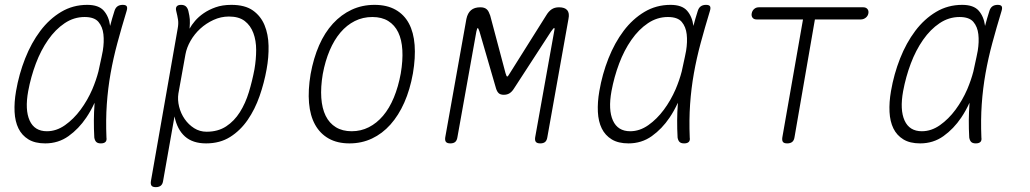

<svg xmlns="http://www.w3.org/2000/svg" viewBox="-20 -580 4240 790"><path d="M166 10Q124 10 97 -6.5Q70 -23 56 -51.5Q42 -80 40 -119.5Q38 -159 46 -205Q58 -275 83.5 -339.5Q109 -404 146 -453Q183 -502 231.5 -531Q280 -560 339 -560Q386 -560 407 -536Q428 -512 433 -474V-473Q441 -504 451 -535Q455 -548 463.5 -554Q472 -560 485 -560Q498 -560 501.5 -554Q505 -548 501 -535Q480 -466 463 -403Q446 -340 435 -278Q424 -216 419.5 -151.5Q415 -87 418 -14Q420 -2 414 4Q408 10 395 10Q382 10 376 4Q370 -2 368 -14Q364 -87 369 -152V-157Q354 -124 335 -96Q304 -50 262 -20Q220 10 166 10ZM173 -40Q212 -40 247.5 -65Q283 -90 311.5 -128.5Q340 -167 360 -213Q376 -251 385 -286Q391 -316 398 -346Q400 -358 403 -371Q409 -408 405.5 -439Q402 -470 385 -490Q368 -510 328 -510Q284 -510 246 -484.5Q208 -459 178 -416Q148 -373 127.5 -318.5Q107 -264 96 -205Q82 -128 102 -84Q122 -40 173 -40Z M760 -462Q768 -477 782.5 -494Q797 -511 818 -525.5Q839 -540 867 -550Q895 -560 932 -560Q988 -560 1020.5 -537Q1053 -514 1068.5 -476.5Q1084 -439 1085 -391.5Q1086 -344 1077 -295Q1067 -239 1048 -184.5Q1029 -130 999 -86.5Q969 -43 927 -16.5Q885 10 828 10Q773 10 741 -18.5Q709 -47 698 -101L651 165Q649 178 641.5 184Q634 190 621 190Q608 190 603.5 184Q599 178 601 165L711 -462Q715 -483 712.5 -499Q710 -515 705 -535Q702 -547 707 -553.5Q712 -560 725 -560Q738 -560 745 -553.5Q752 -547 755 -535Q760 -514 761 -500.5Q762 -487 760 -462ZM922 -512Q889 -512 858.5 -498Q828 -484 804 -462Q780 -440 764 -412Q748 -384 743 -356L714 -195Q710 -169 717 -141Q724 -113 740 -90Q756 -67 779 -52.5Q802 -38 830 -38Q877 -38 910.5 -60Q944 -82 967 -118.5Q990 -155 1004 -201Q1018 -247 1027 -295Q1034 -336 1034 -374.5Q1034 -413 1022.5 -444Q1011 -475 987 -493.5Q963 -512 922 -512Z M1418 10Q1368 10 1332.5 -10Q1297 -30 1276.5 -67Q1256 -104 1251.5 -156.5Q1247 -209 1258 -275Q1270 -341 1293 -393.5Q1316 -446 1350 -483Q1384 -520 1427 -540Q1470 -560 1521 -560Q1572 -560 1607.5 -540Q1643 -520 1662.5 -483.5Q1682 -447 1686 -395Q1690 -343 1679 -278Q1667 -211 1643.5 -158Q1620 -105 1586.5 -67.5Q1553 -30 1510.5 -10Q1468 10 1418 10ZM1427 -40Q1465 -40 1497.5 -56.5Q1530 -73 1556 -103.5Q1582 -134 1600.5 -178.5Q1619 -223 1629 -278Q1638 -331 1635.5 -374Q1633 -417 1618.5 -447Q1604 -477 1577.5 -493.5Q1551 -510 1512 -510Q1473 -510 1440 -493.5Q1407 -477 1381 -446.5Q1355 -416 1336.5 -372.5Q1318 -329 1308 -275Q1299 -221 1302 -177.5Q1305 -134 1320 -103.5Q1335 -73 1362 -56.5Q1389 -40 1427 -40Z M2232 -15Q2230 -2 2223 4Q2216 10 2203 10Q2190 10 2185 4Q2180 -2 2182 -15L2260 -450Q2263 -463 2261 -464Q2261 -464 2261 -464L2260 -465Q2257 -464 2247 -450L2095 -216Q2087 -203 2077 -196.5Q2067 -190 2053 -190Q2039 -190 2032 -196.5Q2025 -203 2021 -216L1953 -450Q1948 -465 1945.5 -464.5Q1943 -464 1940 -450L1862 -15Q1860 -2 1853 4Q1846 10 1833 10Q1820 10 1815 4Q1810 -2 1812 -15L1899 -502Q1904 -526 1918 -538Q1932 -550 1956 -550Q1965 -550 1971.5 -548Q1978 -546 1983 -541.5Q1988 -537 1991 -530.5Q1994 -524 1997 -516L2060 -279Q2064 -265 2067 -265Q2070 -265 2078 -279L2227 -516Q2237 -533 2249.5 -541.5Q2262 -550 2280 -550Q2304 -550 2314 -538Q2324 -526 2319 -502Z M2566 10Q2524 10 2497 -6.5Q2470 -23 2456 -51.5Q2442 -80 2440 -119.5Q2438 -159 2446 -205Q2458 -275 2483.5 -339.5Q2509 -404 2546 -453Q2583 -502 2631.5 -531Q2680 -560 2739 -560Q2786 -560 2807 -536Q2828 -512 2833 -474V-473Q2841 -504 2851 -535Q2855 -548 2863.5 -554Q2872 -560 2885 -560Q2898 -560 2901.5 -554Q2905 -548 2901 -535Q2880 -466 2863 -403Q2846 -340 2835 -278Q2824 -216 2819.5 -151.5Q2815 -87 2818 -14Q2820 -2 2814 4Q2808 10 2795 10Q2782 10 2776 4Q2770 -2 2768 -14Q2764 -87 2769 -152V-157Q2754 -124 2735 -96Q2704 -50 2662 -20Q2620 10 2566 10ZM2573 -40Q2612 -40 2647.5 -65Q2683 -90 2711.5 -128.5Q2740 -167 2760 -213Q2776 -251 2785 -286Q2791 -316 2798 -346Q2800 -358 2803 -371Q2809 -408 2805.5 -439Q2802 -470 2785 -490Q2768 -510 2728 -510Q2684 -510 2646 -484.5Q2608 -459 2578 -416Q2548 -373 2527.5 -318.5Q2507 -264 2496 -205Q2482 -128 2502 -84Q2522 -40 2573 -40Z M3284 -500H3093Q3082 -500 3076.5 -507Q3071 -514 3073 -525Q3075 -536 3083 -543Q3091 -550 3102 -550H3532Q3543 -550 3549 -543Q3555 -536 3553 -525Q3551 -514 3542 -507Q3533 -500 3522 -500H3333L3249 -15Q3247 -2 3239.5 4Q3232 10 3219 10Q3206 10 3201.5 4Q3197 -2 3199 -15Z M3766 10Q3724 10 3697 -6.5Q3670 -23 3656 -51.5Q3642 -80 3640 -119.5Q3638 -159 3646 -205Q3658 -275 3683.5 -339.5Q3709 -404 3746 -453Q3783 -502 3831.5 -531Q3880 -560 3939 -560Q3986 -560 4007 -536Q4028 -512 4033 -474V-473Q4041 -504 4051 -535Q4055 -548 4063.5 -554Q4072 -560 4085 -560Q4098 -560 4101.5 -554Q4105 -548 4101 -535Q4080 -466 4063 -403Q4046 -340 4035 -278Q4024 -216 4019.5 -151.5Q4015 -87 4018 -14Q4020 -2 4014 4Q4008 10 3995 10Q3982 10 3976 4Q3970 -2 3968 -14Q3964 -87 3969 -152V-157Q3954 -124 3935 -96Q3904 -50 3862 -20Q3820 10 3766 10ZM3773 -40Q3812 -40 3847.5 -65Q3883 -90 3911.5 -128.5Q3940 -167 3960 -213Q3976 -251 3985 -286Q3991 -316 3998 -346Q4000 -358 4003 -371Q4009 -408 4005.5 -439Q4002 -470 3985 -490Q3968 -510 3928 -510Q3884 -510 3846 -484.5Q3808 -459 3778 -416Q3748 -373 3727.5 -318.5Q3707 -264 3696 -205Q3682 -128 3702 -84Q3722 -40 3773 -40Z"/></svg>

Font: Maple Mono NL Thin
Style: Italic
Weight: 250
Italic angle: -10°
Monospace: yes
Designer: subframe7536
Version: Version 7.000